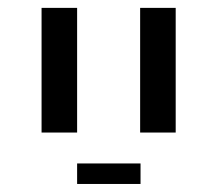

<svg xmlns="http://www.w3.org/2000/svg" viewBox="-20 -619 549 485"><path d="M174.8 -599.1V-284.2H85V-599.1ZM423.8 -599.1V-284.2H334V-599.1ZM335 -206.1V-154.3H174.8V-206.1Z"/></svg>

Font: Arimo Nerd Font
Style: Regular
Weight: 400
Designer: Steve Matteson
Foundry: Monotype Imaging Inc.
Version: Version 1.33;Nerd Fonts 3.2.1